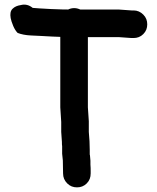

<svg xmlns="http://www.w3.org/2000/svg" viewBox="-20 -739 679 828"><path d="M252 9C252 26 258 40 270 52C282 64 296 69 312 69C328 69 342 64 354 52C366 40 371 26 371 9V-1C371 -10 371 -19 370 -29V-46L368 -69C367 -71 367 -73 367 -76V-93L366 -130L363 -170V-216L359 -276V-579H491L547 -575H556C572 -575 586 -580 598 -592C610 -604 615 -618 615 -634C615 -650 610 -664 598 -676C586 -688 572 -694 556 -694H547L491 -698H326C317 -702 309 -704 300 -704C291 -704 282 -702 274 -698C267 -698 242 -698 200 -700C158 -702 132 -704 121 -705C105 -718 88 -722 69 -717C55 -715 43 -710 34 -701C25 -692 23 -679 26 -661C28 -652 31 -641 37 -627C43 -613 50 -603 56 -597C71 -591 91 -587 114 -586L156 -584C196 -582 224 -580 240 -580V-276L244 -213V-170L247 -127C247 -120 247 -114 248 -108V-76L251 -47Z"/></svg>

Font: AppleStorm
Style: Xbd
Weight: 800
Foundry: Cannot Into Space Fonts
Version: Version 1.01